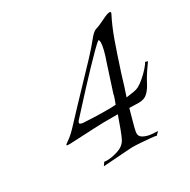

<svg xmlns="http://www.w3.org/2000/svg" viewBox="-111 -552 654 660"><g transform="rotate(-30 216.5 -222.5)"><path d="M237 -6Q237 -6 213 -4.5Q189 -3 121 2L130 -11Q133 -10 142 -10Q159 -10 183.5 -17.5Q208 -25 219 -44Q225 -55 234 -79Q243 -103 252 -129H195Q195 -129 155 -127.5Q115 -126 61 -123H54Q46 -123 46 -125Q46 -128 57 -135Q74 -146 98 -172Q122 -198 143 -220L260 -343Q289 -374 305.5 -395Q322 -416 333 -420Q350 -425 371.5 -436Q393 -447 402 -447Q410 -447 405 -438Q386 -401 370 -356Q354 -311 333 -246L318 -197Q313 -181 307 -164Q324 -166 337.5 -168.5Q351 -171 358 -175Q369 -181 383 -193Q397 -205 408.5 -218Q420 -231 423 -238L433 -235Q432 -233 423.5 -221.5Q415 -210 406 -195.5Q397 -181 391 -169Q381 -150 368.5 -138.5Q356 -127 334 -127Q326 -127 316.5 -127.5Q307 -128 297 -128Q290 -102 283.5 -79Q277 -56 275 -44Q273 -28 287 -20.5Q301 -13 318.5 -11.5Q336 -10 343 -10L331 2Q326 0 309 -1.5Q292 -3 272 -4.5Q252 -6 237 -6ZM221 -160Q232 -160 242 -160Q252 -160 262 -161Q266 -172 269.5 -181.5Q273 -191 274 -198L308 -303Q316 -325 320.5 -343.5Q325 -362 325 -372Q325 -380 322 -383Q314 -378 295.5 -359.5Q277 -341 253 -316Q229 -291 204.5 -264.5Q180 -238 159.5 -215.5Q139 -193 128 -181Q121 -174 121 -169Q121 -165 133 -163Q150 -162 173 -161Q196 -160 221 -160Z"/></g></svg>

Font: Italianno
Style: Regular
Weight: 400
Designer: Robert E. Leuschke
Foundry: Robert E. Leuschke
Version: Version 1.100; ttfautohint (v1.8.3)